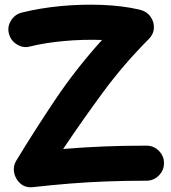

<svg xmlns="http://www.w3.org/2000/svg" viewBox="-20 -746 729 818"><path d="M18.1 -602.5Q10.3 -631.8 26.9 -658.4Q43.5 -685.1 72.8 -692.4Q151.4 -711.9 239.7 -720.2Q328.1 -728.5 414.6 -725.1Q501 -721.7 571.8 -705.6Q603.5 -698.7 620.1 -676.5Q636.7 -654.3 635.7 -627.4Q634.8 -600.6 613.8 -579.6Q505.4 -470.7 417.5 -351.1Q329.6 -231.4 249 -111.3Q339.4 -118.7 423.1 -122.1Q506.8 -125.5 604 -125.5Q634.8 -125.5 656.7 -103.5Q678.7 -81.5 678.7 -50.8Q678.7 -20.5 656.7 1.7Q634.8 23.9 604 23.9Q514.6 23.9 435.5 26.9Q356.4 29.8 279.8 35.9Q203.1 42 120.6 51.3Q88.4 54.7 67.1 36.1Q45.9 17.6 40.3 -10Q34.7 -37.6 49.3 -61.5Q127 -189.5 214.8 -320.6Q302.7 -451.7 414.6 -575.7Q335.4 -578.6 253.9 -571.3Q172.4 -564 107.9 -547.9Q79.1 -540 52.2 -556.6Q25.4 -573.2 18.1 -602.5Z"/></svg>

Font: Mikhak-FD ExtraBold
Style: Regular
Weight: 800
Designer: Amin Abedi
Version: Version 3.2